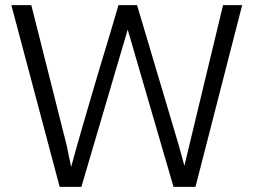

<svg xmlns="http://www.w3.org/2000/svg" viewBox="-20 -731 1031 751"><path d="M213.4 0 24.4 -710.9H102.5L240.7 -162.6L258.3 -78.1Q275.4 -141.6 300.8 -229.7Q326.2 -317.9 360.4 -433.1Q395 -548.3 415.8 -617.2Q436.5 -686 443.4 -710.9H516.1L679.7 -161.1L701.2 -82.5L785.6 -433.6L852.5 -710.9H927.2L744.6 0H658.7L479.5 -615.2L298.3 0Z"/></svg>

Font: Ride Light
Style: Regular
Weight: 300
Version: Version 3.000